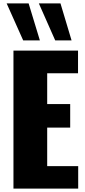

<svg xmlns="http://www.w3.org/2000/svg" viewBox="-20 -1107 499 1127"><path d="M116 -870 19 -1087H148L214 -870ZM304 -870 208 -1087H335L400 -870ZM59 0V-810H438V-677H257V-496H392V-358H257V-132H439V0Z"/></svg>

Font: Oswald Heavy
Style: Regular
Weight: 400
Designer: Vernon Adams
Foundry: Vernon Adams
Version: Version 4.101